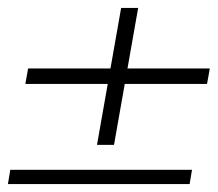

<svg xmlns="http://www.w3.org/2000/svg" viewBox="-25 -568 550 485"><path d="M-5 -103 1 -139H460L454 -103ZM220 -202 281 -548H324L263 -202ZM39 -356 46 -395H505L498 -356Z"/></svg>

Font: DM Sans 36pt ExtraLight
Style: Italic
Weight: 250
Italic angle: -10°
Designer: Colophon Foundry, Jonny Pinhorn
Foundry: Colophon Foundry
Version: Version 4.004;gftools[0.9.30]